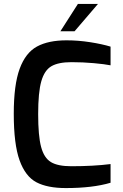

<svg xmlns="http://www.w3.org/2000/svg" viewBox="-20 -950 624 976"><path d="M50 -372Q50 -519 80 -600.5Q110 -682 168 -713.5Q226 -745 318 -745Q378 -745 438.5 -735.5Q499 -726 542 -713V-618Q512 -624 456.5 -629Q401 -634 343 -634Q277 -634 241.5 -613.5Q206 -593 190 -537Q174 -481 174 -370Q174 -259 189 -203Q204 -147 239 -126Q274 -105 342 -105Q456 -105 542 -116V-21Q451 6 315 6Q221 6 165 -23.5Q109 -53 79.5 -135Q50 -217 50 -372ZM376 -930H478L359 -791H287Z"/></svg>

Font: Exo SemiBold
Style: Regular
Weight: 600
Designer: Natanael Gama
Foundry: Natanael Gama
Version: Version 1.500